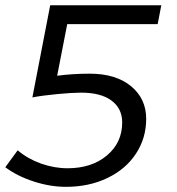

<svg xmlns="http://www.w3.org/2000/svg" viewBox="-32 -720 686 744"><path d="M228.5 -626.5 189.5 -426.5Q249.5 -434.5 315.5 -434.5Q417 -434.5 475.8 -386Q534.5 -337.5 534.5 -259.5Q534.5 -185 495 -124.8Q455.5 -64.5 384.2 -30.2Q313 4 223.5 4Q162.5 4 98.5 -16.8Q34.5 -37.5 -11.5 -72L36.5 -137.5Q75.5 -104.5 126.8 -86.2Q178 -68 230 -68Q323.5 -68 382.5 -117.8Q441.5 -167.5 441.5 -245.5Q441.5 -299.5 400.2 -330.2Q359 -361 282 -361Q249 -361 190.5 -355.5Q132 -350 93.5 -342.5L162.5 -699.5H593L579 -626.5Z"/></svg>

Font: Argentum Sans Light
Style: Italic
Weight: 300
Italic angle: -11.3°
Designer: Julieta Ulanovsky (font), Owen Earl (portions from Jones font), Cristiano Sobral (main changes and remaster)
Foundry: Julieta Ulanovsky (font), Owen Earl (portions from Jones font), Cristiano Sobral (main changes and remaster)
Version: Version 3.127